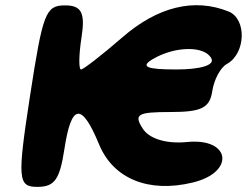

<svg xmlns="http://www.w3.org/2000/svg" viewBox="-20 -779 963 749"><path d="M97 -404C47 -79 50 -50 126 -50C193 -50 213 -79 231 -196C258 -375 298 -381 366 -217C421 -82 559 -25 732 -67C898 -107 880 -242 710 -225C630 -217 563 -237 537 -277C501 -333 516 -342 645 -342C766 -342 798 -358 808 -423C815 -469 840 -516 866 -530C939 -571 943 -705 872 -734C738 -788 595 -753 457 -633C375 -562 305 -508 296 -508C287 -508 287 -562 298 -633C313 -729 298 -758 234 -758C158 -758 147 -729 97 -404ZM805 -550C817 -525 763 -508 667 -508C550 -508 526 -519 577 -549C664 -600 781 -601 805 -550Z"/></svg>

Font: Hussar Skorodowane
Style: Ky
Weight: 700
Foundry: Cannot Into Space Fonts
Version: Version 0.892